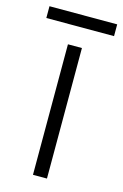

<svg xmlns="http://www.w3.org/2000/svg" viewBox="-126 -773 486 756"><g transform="rotate(15 117.0 -395.0)"><path d="M145 -66H88V-598H145ZM255 -724V-676H-21V-724Z"/></g></svg>

Font: Noto Sans Malayalam UI Light
Style: Regular
Weight: 300
Designer: Jelle Bosma - Monotype Design Team
Foundry: Monotype Imaging Inc.
Version: Version 2.104; ttfautohint (v1.8.4.7-5d5b)